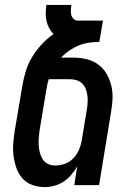

<svg xmlns="http://www.w3.org/2000/svg" viewBox="-20 -755 540 783"><path d="M163 8Q136 8 112 -0.5Q88 -9 72 -27Q56 -45 47.5 -68.5Q39 -92 35.5 -117.5Q32 -143 34 -169Q36 -195 40 -221L71 -404Q76 -434 85 -464Q94 -494 110.5 -521.5Q127 -549 149.5 -573.5Q172 -598 198 -616Q188 -627 180.5 -640.5Q173 -654 169.5 -669.5Q166 -685 166.5 -701.5Q167 -718 169 -735H271Q270 -725 269 -714.5Q268 -704 270.5 -694.5Q273 -685 280 -678Q287 -671 298 -671H400L385 -584Q364 -584 343 -581Q322 -578 302 -570Q282 -562 263 -549Q244 -536 229 -520H280Q308 -520 334 -513.5Q360 -507 380.5 -492Q401 -477 414 -455Q427 -433 433.5 -407Q440 -381 439 -353.5Q438 -326 433 -299L384 0H283L295 -77Q285 -59 271 -42.5Q257 -26 239.5 -14.5Q222 -3 202 2.5Q182 8 163 8ZM206 -80Q225 -80 244.5 -87Q264 -94 278.5 -109Q293 -124 301.5 -143Q310 -162 313 -181L335 -313Q337 -327 337.5 -341Q338 -355 336 -368.5Q334 -382 329 -394Q324 -406 314.5 -415Q305 -424 292 -428Q279 -432 265 -432H179Q175 -421 173 -410.5Q171 -400 169 -389L141 -221Q139 -206 138 -190.5Q137 -175 138 -160Q139 -145 143 -130.5Q147 -116 155 -104Q163 -92 176.5 -86Q190 -80 206 -80Z"/></svg>

Font: Iosevka Semibold
Style: Italic
Weight: 600
Italic angle: -9°
Monospace: yes
Designer: Belleve Invis
Foundry: Belleve Invis
Version: Version 32.5.0; ttfautohint (v1.8.4)